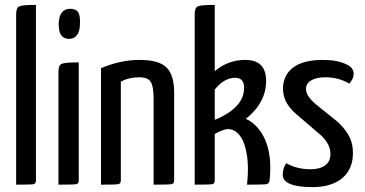

<svg xmlns="http://www.w3.org/2000/svg" viewBox="-20 -755 1491 785"><path d="M127 -17Q127 -4 117 -2Q107 0 46 0V-698Q46 -724 60 -729.5Q74 -735 127 -735Z M220 -659Q222 -719 267 -719Q290 -719 299 -706Q308 -693 307 -661Q307 -596 261 -596Q240 -597 230 -611Q220 -625 220 -659ZM302 -17Q302 -4 291.5 -2Q281 0 219 0V-463Q219 -489 233.5 -494.5Q248 -500 302 -500Z M393 -476Q471 -510 551 -510Q629 -510 660.5 -479.5Q692 -449 692 -376V-17Q692 -4 681 -2Q670 0 608 0V-352Q608 -401 596.5 -420Q585 -439 549 -439Q507 -439 474 -421V-17Q474 -4 463.5 -2Q453 0 393 0Z M776 -698Q776 -724 790 -729.5Q804 -735 858 -735V-464Q912 -510 983 -510Q1068 -510 1068 -424Q1068 -335 985 -269Q1024 -252 1051 -208.5Q1078 -165 1084 -100Q1087 -57 1082 -16Q1080 -4 1069 -2Q1058 0 990 0Q998 -74 989 -123Q980 -180 956 -206Q932 -232 902 -226Q894 -224 883 -219.5Q872 -215 865 -211L858 -207V-17Q858 -4 848 -2Q838 0 776 0ZM978 -396Q978 -437 941 -437Q897 -437 858 -389V-265Q978 -314 978 -396Z M1300 -510Q1347 -510 1377.5 -499.5Q1408 -489 1417 -477.5Q1426 -466 1426 -454Q1426 -433 1408 -413Q1365 -439 1310 -439Q1274 -439 1252.5 -426.5Q1231 -414 1231 -391Q1231 -363 1271 -329L1364 -254Q1396 -222 1409.5 -194Q1423 -166 1423 -129Q1423 -63 1379 -26.5Q1335 10 1258 10Q1136 10 1136 -41Q1136 -66 1150 -88Q1193 -63 1250 -63Q1288 -63 1309.5 -79Q1331 -95 1331 -125Q1331 -167 1291 -203L1194 -286Q1137 -333 1137 -392Q1137 -447 1178 -478.5Q1219 -510 1300 -510Z"/></svg>

Font: Yanone Kaffeesatz
Style: Regular
Weight: 400
Designer: Yanone (Cyrillic: Daniel Pouzeot)
Foundry: Yanone
Version: Version 1.003;PS 001.003;hotconv 1.0.88;makeotf.lib2.5.64775